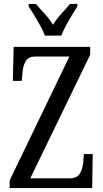

<svg xmlns="http://www.w3.org/2000/svg" viewBox="-20 -951 523 971"><path d="M29 0V-39L331 -665H159Q123 -665 109.5 -641Q96 -617 94 -585L90 -542H45L49 -714H436V-674L133 -49H330Q369 -49 383.5 -72.5Q398 -96 401 -130L404 -172H449L446 0ZM207 -771Q199 -794 184 -820.5Q169 -847 153.5 -873Q138 -899 125 -918V-931H162Q183 -906 206.5 -880.5Q230 -855 248 -826Q266 -855 289.5 -880.5Q313 -906 334 -931H371V-918Q359 -899 343 -873Q327 -847 313 -820.5Q299 -794 290 -771Z"/></svg>

Font: Noto Serif Ethiopic ExtraCondensed
Style: Regular
Weight: 400
Width: 2
Designer: Monotype Design Team
Foundry: Monotype Imaging Inc.
Version: Version 2.102; ttfautohint (v1.8.4.7-5d5b)